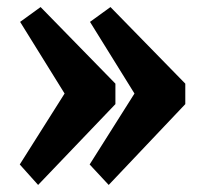

<svg xmlns="http://www.w3.org/2000/svg" viewBox="-20 -520 569 544"><path d="M163 -255 36 -54 88 4 307 -225V-283L95 -500L37 -458ZM361 -255 234 -54 288 4 505 -225V-283L293 -500L235 -458Z"/></svg>

Font: GradeGX
Style: Regular
Weight: 100
Width: 1
Designer: Adam Twardoch
Foundry: Adam Twardoch
Version: Version 2.002; DEVELOPMENT